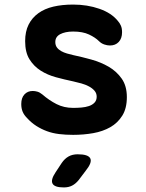

<svg xmlns="http://www.w3.org/2000/svg" viewBox="-20 -580 640 840"><path d="M300 10Q267 10 238.5 6.5Q210 3 185.5 -6Q161 -15 139 -29Q117 -43 98 -64Q85 -77 79 -91.5Q73 -106 73 -125Q73 -152 87 -167Q101 -182 123 -182Q133 -182 143.5 -179Q154 -176 165 -167Q195 -141 227.5 -124.5Q260 -108 300 -108Q318 -108 336 -109.5Q354 -111 369 -116Q384 -121 393.5 -131Q403 -141 403 -157Q403 -172 393.5 -183Q384 -194 369 -202Q354 -210 336 -215Q318 -220 300 -224Q262 -232 225 -242Q188 -252 158 -271Q128 -290 109 -320.5Q90 -351 90 -400Q90 -442 105 -472Q120 -502 147.5 -522Q175 -542 213.5 -551Q252 -560 300 -560Q362 -560 415 -541.5Q468 -523 496 -488Q504 -479 509 -467.5Q514 -456 514 -439Q514 -412 499.5 -396.5Q485 -381 461 -381Q449 -381 436 -385.5Q423 -390 413 -400Q397 -416 369.5 -429Q342 -442 300 -442Q282 -442 268 -439Q254 -436 243.5 -430.5Q233 -425 227.5 -416.5Q222 -408 222 -396Q222 -382 229 -372.5Q236 -363 247.5 -356.5Q259 -350 273 -346Q287 -342 300 -339Q338 -331 379.5 -319.5Q421 -308 455.5 -288Q490 -268 512.5 -236Q535 -204 535 -155Q535 -106 515 -74Q495 -42 462.5 -23.5Q430 -5 388 2.5Q346 10 300 10ZM223 174 250 133Q263 114 280 104.5Q297 95 320 95Q366 95 375 113Q384 131 355 167L324 208Q311 224 295.5 232Q280 240 259 240Q219 240 210 223.5Q201 207 223 174Z"/></svg>

Font: Maple Mono NL
Style: Bold
Weight: 700
Monospace: yes
Designer: subframe7536
Version: Version 7.000